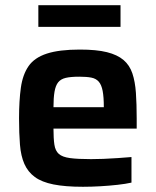

<svg xmlns="http://www.w3.org/2000/svg" viewBox="-20 -708 597 736"><path d="M298 8Q230 8 185 -1Q140 -10 113.5 -29.5Q87 -49 73.5 -79.5Q60 -110 56.5 -153.5Q53 -197 53 -254Q53 -322 60 -372Q67 -422 89.5 -454.5Q112 -487 159.5 -502.5Q207 -518 286 -518Q350 -518 390 -508Q430 -498 453.5 -478Q477 -458 487.5 -426.5Q498 -395 501 -352Q504 -309 504 -254V-215H185Q185 -177 188.5 -153.5Q192 -130 205.5 -118Q219 -106 248.5 -102Q278 -98 329 -98Q350 -98 376.5 -99Q403 -100 431.5 -102Q460 -104 484 -106V-8Q462 -3 430.5 0.5Q399 4 364.5 6Q330 8 298 8ZM378 -281V-297Q378 -336 373.5 -359.5Q369 -383 358.5 -395Q348 -407 330 -410.5Q312 -414 284 -414Q251 -414 232 -409.5Q213 -405 203 -392.5Q193 -380 189 -356.5Q185 -333 185 -297H396ZM127 -605V-688H442V-605Z"/></svg>

Font: Saira Thin SemiBold
Style: Regular
Weight: 600
Version: Version 1.101